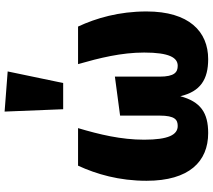

<svg xmlns="http://www.w3.org/2000/svg" viewBox="-64 -820 902 813"><g transform="rotate(-90 386.5 -413.0)"><path d="M321 -844 331 -596H442L491 -831ZM681 -533H522C548 -442 571 -350 571 -253C571 -146 549 -111 515 -111C488 -111 469 -124 469 -188V-377L304 -355V-188C304 -122 286 -111 260 -111C223 -111 202 -150 202 -253C202 -351 224 -442 251 -533H92C56 -455 28 -359 28 -243C28 -62 110 18 230 18C316 18 363 -14 386 -100C406 -15 457 18 543 18C660 18 745 -63 745 -243C745 -359 717 -456 681 -533Z"/></g></svg>

Font: Fira Sans ExtraBold
Style: Regular
Weight: 800
Designer: bBox Type GmbH & Carrois Corporate GbR & Edenspiekermann AG
Foundry: bBox Type GmbH & Carrois Corporate GbR & Edenspiekermann AG
Version: Version 4.300;PS 004.300;hotconv 1.0.88;makeotf.lib2.5.64775